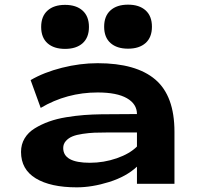

<svg xmlns="http://www.w3.org/2000/svg" viewBox="-20 -785 865 820"><path d="M437 -219.2Q405.8 -219.2 383.1 -218.3Q360.4 -217.3 333.5 -213.4Q306.6 -209.5 289.8 -202.6Q272.9 -195.8 261.5 -183.1Q250 -170.4 250 -152.8Q250 -89.8 363.8 -89.8Q423.3 -89.8 478.8 -109.1Q534.2 -128.4 564.9 -159.2V-219.2ZM69.8 -136.2Q69.8 -168.5 85.2 -194.1Q100.6 -219.7 128.4 -236.8Q156.2 -253.9 189.5 -265.9Q222.7 -277.8 263.2 -284.4Q303.7 -291 339.4 -293.7Q375 -296.4 413.1 -296.9L564.9 -297.9Q564.9 -340.8 522 -365.5Q479 -390.1 397 -390.1Q265.1 -390.1 153.8 -324.2L110.8 -442.9Q167.5 -476.1 244.6 -495.6Q321.8 -515.1 397 -515.1Q561.5 -515.1 643.3 -445.3Q725.1 -375.5 725.1 -222.2V0H564.9V-73.2Q519.5 -30.8 446.3 -7.8Q373 15.1 308.1 15.1Q195.8 15.1 132.8 -23.2Q69.8 -61.5 69.8 -136.2ZM182.9 -739.7Q155.8 -715.3 155.8 -669.9Q155.8 -624.5 182.9 -600.3Q210 -576.2 257.8 -576.2Q305.7 -576.2 332.8 -600.3Q359.9 -624.5 359.9 -669.9Q359.9 -715.3 332.8 -739.7Q305.7 -764.2 257.8 -764.2Q210 -764.2 182.9 -739.7ZM451.9 -740.7Q424.8 -716.3 424.8 -670.9Q424.8 -625.5 451.9 -601.3Q479 -577.1 526.9 -577.1Q574.7 -577.1 601.8 -601.3Q628.9 -625.5 628.9 -670.9Q628.9 -716.3 601.8 -740.7Q574.7 -765.1 526.9 -765.1Q479 -765.1 451.9 -740.7Z"/></svg>

Font: Messapia Bold
Style: Regular
Weight: 400
Designer: Luca Marsano
Foundry: Collletttivo
Version: Version 1.000;FEAKit 1.0